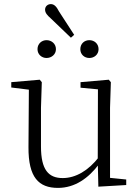

<svg xmlns="http://www.w3.org/2000/svg" viewBox="-20 -903 683 937"><path d="M207 -620C231 -620 253 -637 253 -663C253 -690 231 -707 207 -707C184 -707 163 -690 163 -663C163 -637 184 -620 207 -620ZM326 -719 342 -733 268 -847C256 -871 244 -883 228 -883C214 -883 200 -873 200 -856C200 -840 211 -828 227 -814ZM416 -620C440 -620 461 -637 461 -663C461 -690 440 -707 416 -707C392 -707 372 -690 372 -663C372 -637 392 -620 416 -620ZM263 14C345 14 412 -33 464 -103H482L463 -137C412 -71 350 -34 286 -34C217 -34 180 -74 180 -188V-377L184 -502L174 -514L35 -502V-476L140 -463L121 -478L119 -185C118 -37 169 14 263 14ZM460 8 596 0V-27L517 -35V-377L521 -502L511 -514L373 -502V-475L458 -467L457 -117V-116Z"/></svg>

Font: Source Han Serif CN VF
Style: Regular
Weight: 250
Designer: Ryoko NISHIZUKA 西塚涼子 (kana & ideographs); Frank Grießhammer (Latin, Greek & Cyrillic); Wenlong ZHANG 张文龙 (bopomofo); San
Foundry: Adobe
Version: Version 2.002;hotconv 1.1.0;makeotfexe 2.6.0